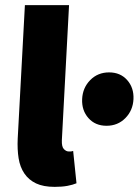

<svg xmlns="http://www.w3.org/2000/svg" viewBox="-20 -716 540 748"><path d="M77 -696H249L221 -170Q220 -144 229 -135Q238 -126 247 -126Q252 -126 255.5 -126Q259 -126 265 -128L278 -2Q264 4 243 8Q222 12 193 12Q149 12 120.5 -1.5Q92 -15 75 -40Q58 -65 52.5 -99.5Q47 -134 49 -176ZM300 -330Q302 -374 331.5 -404Q361 -434 405 -434Q449 -434 475.5 -404Q502 -374 500 -330Q498 -286 468.5 -256Q439 -226 395 -226Q351 -226 324.5 -256Q298 -286 300 -330Z"/></svg>

Font: Kilde Sans Black
Style: Regular
Weight: 900
Italic angle: -3°
Designer: Paul D. Hunt
Foundry: Adobe Systems Incorporated
Version: Version 1.050;PS Version 1.000;hotconv 1.0.70;makeotf.lib2.5